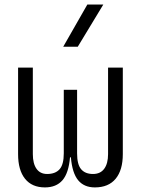

<svg xmlns="http://www.w3.org/2000/svg" viewBox="-20 -815 626 845"><path d="M177.7 9.8Q120.6 9.8 90.1 -28.3Q59.6 -66.4 59.6 -136.7V-517.6H124.5V-136.7Q124.5 -95.2 140.6 -72.3Q156.7 -49.3 187.5 -49.3Q223.6 -49.3 242.2 -70.1Q260.7 -90.8 260.7 -140.1V-419.9H319.3V-140.1Q319.3 -90.8 337.2 -70.1Q355 -49.3 389.2 -49.3Q421.9 -49.3 438.7 -72.3Q455.6 -95.2 455.6 -136.7V-517.6H520.5V-136.7Q520.5 -66.4 489 -28.3Q457.5 9.8 397.5 9.8Q350.1 9.8 324 -21.7Q297.9 -53.2 292 -122.6H288.1Q282.2 -53.2 254.9 -21.7Q227.5 9.8 177.7 9.8ZM258.3 -609.4 364.3 -794.9H434.6L322.3 -609.4Z"/></svg>

Font: Caskaydia Cove Light
Style: Regular
Weight: 300
Monospace: yes
Designer: Aaron Bell
Foundry: Saja Typeworks
Version: Version 4.300; ttfautohint (v1.8.3)